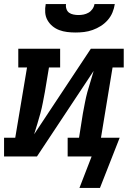

<svg xmlns="http://www.w3.org/2000/svg" viewBox="-27 -770 647 945"><path d="M345 -610Q324 -610 303.5 -612.5Q283 -615 264.5 -622Q246 -629 231 -641.5Q216 -654 206.5 -671Q197 -688 195.5 -708.5Q194 -729 198 -750H298Q296 -738 300 -726Q304 -714 313 -707.5Q322 -701 334.5 -698.5Q347 -696 359 -696Q372 -696 384.5 -698.5Q397 -701 408.5 -707.5Q420 -714 428 -725.5Q436 -737 438 -750H538Q535 -729 526.5 -708.5Q518 -688 503 -671Q488 -654 469 -642Q450 -630 429 -622.5Q408 -615 387 -612.5Q366 -610 345 -610ZM465 155H364L424 0H306V-92H362L381 -212Q386 -238 391 -264.5Q396 -291 403 -317Q410 -343 418.5 -369Q427 -395 434 -421L155 0H-7V-92H48L106 -438H63V-530H269V-438H214L194 -318Q189 -292 184 -265.5Q179 -239 172 -213Q165 -187 157 -161Q149 -135 141 -109L420 -530H582V-438H527L470 -92H562Z"/></svg>

Font: Iosevka Slab SmBdExObl
Style: Regular
Weight: 600
Width: 7
Italic angle: -9°
Monospace: yes
Designer: Belleve Invis
Foundry: Belleve Invis
Version: Version 11.1.0; ttfautohint (v1.8.3)